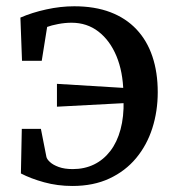

<svg xmlns="http://www.w3.org/2000/svg" viewBox="-20 -590 556 621"><path d="M214.2 11.5Q165.8 11.5 122.5 -0.5Q79.1 -12.5 47.6 -29L50.5 -173.1H112.3L130.1 -82.7Q131.6 -75.1 141.6 -65.9Q151.5 -56.6 170 -49.9Q188.5 -43.1 215.3 -43.1Q253.2 -43.1 284 -58Q314.7 -72.9 336.7 -101.5Q358.7 -130 369.8 -171.2Q381 -212.4 379.7 -264.7L379.1 -291.1Q377.7 -357.8 356.7 -408.5Q335.6 -459.1 298.5 -487.8Q261.4 -516.5 211.4 -516.5Q190.5 -516.5 168.3 -512.3Q146.1 -508.1 132.5 -502.9L115 -393.3H51.2L46 -533.1Q83.5 -549.4 129.5 -559.5Q175.5 -569.7 220.1 -569.7Q286.7 -569.7 337.1 -550.5Q387.4 -531.3 421.5 -495Q455.7 -458.7 472.9 -407.4Q490.2 -356.1 490.2 -291.8Q490.2 -230.3 472.7 -175.4Q455.2 -120.6 420.3 -78.6Q385.4 -36.6 333.8 -12.6Q282.3 11.5 214.2 11.5ZM164.2 -244.9V-318.8L384.7 -305.4V-256.6Z"/></svg>

Font: Merriweather 7pt Light
Style: Regular
Weight: 300
Designer: Eben Sorkin
Foundry: Eben Sorkin
Version: Version 2.200;gftools[0.9.31]